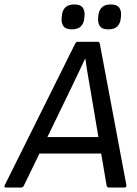

<svg xmlns="http://www.w3.org/2000/svg" viewBox="-48 -843 617 863"><path d="M-21 0Q-26 0 -27.5 -2.5Q-29 -5 -27 -10L289 -645Q294 -655 300 -655H391Q399 -655 401 -645L520 -11Q521 -6 518.5 -3Q516 0 511 0H441Q433 0 431 -10L360 -430Q354 -465 347.5 -503Q341 -541 336 -578H334Q317 -541 299.5 -505Q282 -469 264 -431L60 -10Q58 -6 55 -3Q52 0 47 0ZM114 -153 146 -227H413L423 -153ZM439 -711Q411 -711 401 -725.5Q391 -740 393 -762L394 -772Q396 -796 409.5 -809.5Q423 -823 450 -823Q478 -823 488 -808.5Q498 -794 496 -772L495 -762Q493 -738 479.5 -724.5Q466 -711 439 -711ZM275 -711Q247 -711 237 -725.5Q227 -740 229 -762L230 -772Q232 -796 245.5 -809.5Q259 -823 286 -823Q314 -823 324 -808.5Q334 -794 332 -772L331 -762Q329 -738 315.5 -724.5Q302 -711 275 -711Z"/></svg>

Font: Sofia Sans Hairline
Style: Italic
Weight: 1
Italic angle: -9°
Designer: Botio Nikoltchev, Ani Petrova
Foundry: lettersoup
Version: Version 4.102